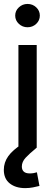

<svg xmlns="http://www.w3.org/2000/svg" viewBox="-28 -761 276 989"><path d="M66.9 0V-529.3H161.1V0ZM101.6 208Q52.7 208 22.2 183.8Q-8.3 159.7 -8.3 113.8Q-8.3 75.7 14.6 43.5Q37.6 11.2 85.4 -18.6L160.6 0Q123.5 30.3 104 51.5Q84.5 72.8 84.5 96.7Q84.5 113.8 94.5 123Q104.5 132.3 125.5 132.3Q135.7 132.3 145.5 130.6Q155.3 128.9 162.1 126.5L175.3 196.8Q160.2 200.7 141.6 204.3Q123 208 101.6 208ZM113.8 -620.6Q87.9 -620.6 69.1 -638.2Q50.3 -655.8 50.3 -680.7Q50.3 -705.6 69.1 -723.1Q87.9 -740.7 113.8 -740.7Q140.1 -740.7 158.7 -723.1Q177.2 -705.6 177.2 -680.7Q177.2 -655.8 158.7 -638.2Q140.1 -620.6 113.8 -620.6Z"/></svg>

Font: Inter Cardless Tabular
Style: Regular
Weight: 400
Designer: Rasmus Andersson
Foundry: rsms
Version: Version 4.000;git-4fc901f